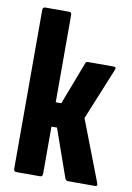

<svg xmlns="http://www.w3.org/2000/svg" viewBox="-80 -734 538 785"><g transform="rotate(10 189.5 -341.5)"><path d="M377 -14Q383 0 370 0H259Q250 0 246 -9L176 -208H153V-12Q153 0 143 0H44Q33 0 33 -12V-671Q33 -683 44 -683H143Q153 -683 153 -671V-309H176L244 -487Q246 -494 255 -494H361Q374 -494 368 -481L280 -266Z"/></g></svg>

Font: Sofia Sans Extra Condensed ExtraBold
Style: Regular
Weight: 800
Designer: Botio Nikoltchev, Ani Petrova
Foundry: lettersoup
Version: Version 4.101; ttfautohint (v1.8.4.7-5d5b)